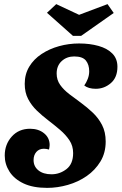

<svg xmlns="http://www.w3.org/2000/svg" viewBox="-20 -891 590 932"><path d="M209 21Q140 21 94.5 -0.5Q49 -22 26 -58Q3 -94 3 -136Q3 -190 37 -228Q71 -266 126 -266Q167 -266 194 -244Q221 -222 221 -187Q221 -182 220 -176Q219 -170 218 -165Q205 -169 193 -169Q170 -169 156.5 -153.5Q143 -138 143 -114Q143 -83 166.5 -64Q190 -45 230 -45Q270 -45 302.5 -70Q335 -95 335 -148Q335 -183 317 -210Q299 -237 271.5 -260.5Q244 -284 214 -307Q185 -329 159 -354Q133 -379 116.5 -410.5Q100 -442 100 -484Q100 -531 122 -567.5Q144 -604 182 -629Q220 -654 267 -667Q314 -680 364 -680Q416 -680 458.5 -668Q501 -656 525.5 -631Q550 -606 550 -567Q550 -515 518 -487.5Q486 -460 445 -460Q409 -460 389 -476Q399 -490 406 -508Q413 -526 413 -545Q413 -577 397 -597Q381 -617 340 -617Q304 -617 279.5 -594.5Q255 -572 255 -534Q255 -503 272 -479Q289 -455 316.5 -434Q344 -413 373 -392Q403 -370 430.5 -344Q458 -318 475.5 -284Q493 -250 493 -204Q493 -149 467.5 -107Q442 -65 401 -36.5Q360 -8 309.5 6.5Q259 21 209 21ZM334 -717 208 -829 253 -871 364 -819 502 -871 532 -828 374 -717Z"/></svg>

Font: Sansita Swashed SemiBold
Style: Regular
Weight: 600
Designer: Pablo Cosgaya
Foundry: Omnibus-Type
Version: Version 1.003; ttfautohint (v1.8.3)